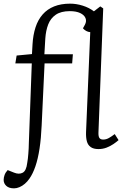

<svg xmlns="http://www.w3.org/2000/svg" viewBox="-49 -802 678 1051"><path d="M28 229Q0 229 -14.5 215.5Q-29 202 -29 183Q-29 170 -24 156Q-19 142 -7 129L28 143Q55 154 75 143.5Q95 133 100 90Q102 79 103.5 66.5Q105 54 106 40Q107 26 108 10.5Q109 -5 109 -22L125 -455H35L42 -498L126 -506L129 -559Q132 -611 145.5 -652.5Q159 -694 184.5 -723Q210 -752 247.5 -767Q285 -782 335 -782Q369 -782 404 -771Q439 -760 465 -740L500 -767L516 -756L490 -78Q489 -56 495 -47Q501 -38 516 -38Q532 -38 547 -46.5Q562 -55 579 -68L600 -35Q589 -25 572 -13.5Q555 -2 534.5 6Q514 14 490 14Q463 14 447.5 3Q432 -8 426.5 -28.5Q421 -49 422 -78L445 -626Q433 -627 423 -632.5Q413 -638 405 -647L416 -667Q426 -686 419 -703Q412 -720 390 -730.5Q368 -741 333 -741Q285 -741 256.5 -721.5Q228 -702 215 -668.5Q202 -635 199 -591L194 -505H350L346 -455H195L179 -115Q176 -45 167.5 11Q159 67 145 108Q131 149 112 176Q101 192 87 204Q73 216 57.5 222.5Q42 229 28 229Z"/></svg>

Font: Literata Light
Style: Italic
Weight: 300
Italic angle: -2°
Designer: Latin by Veronika Burian and Jose Scaglione. Greek by Irene Vlachou. Cyrillic by Vera Evstafieva
Foundry: TypeTogether
Version: Version 3.103;gftools[0.9.29]